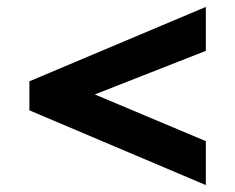

<svg xmlns="http://www.w3.org/2000/svg" viewBox="-20 -539 680 555"><path d="M254 -266 575 -392V-519L65 -304V-220L575 -4V-131Z"/></svg>

Font: Jost SemiBold
Style: Regular
Weight: 600
Version: Version 3.710